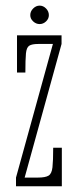

<svg xmlns="http://www.w3.org/2000/svg" viewBox="-20 -646 274 666"><path d="M35.5 0V-30L163.5 -493.5H112.5Q91 -493.5 81.5 -487.5Q72 -481.5 70 -460.5Q68 -439.5 68 -394.5H39V-523.5H193.5V-493.5L65.5 -30H111Q137.5 -30 148.5 -36.8Q159.5 -43.5 162 -65.8Q164.5 -88 164.5 -133.5H194.5V0ZM117.5 -562.5Q105 -562.5 95 -571.8Q85 -581 85 -593.5Q85 -606.5 95 -616.5Q105 -626.5 117.5 -626.5Q130 -626.5 139.8 -616.5Q149.5 -606.5 149.5 -593.5Q149.5 -581 139.8 -571.8Q130 -562.5 117.5 -562.5Z"/></svg>

Font: Imbue 10pt Thin
Style: Regular
Weight: 100
Designer: Tyler Finck
Foundry: Etcetera Type Company
Version: Version 1.102; ttfautohint (v1.8.3)